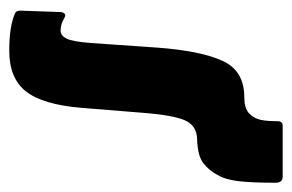

<svg xmlns="http://www.w3.org/2000/svg" viewBox="-128 -491 631 415"><g transform="rotate(90 187.5 -283.5)"><path d="M90 12Q63 12 43.5 9Q24 6 10 0Q3 -2 3 -12L6 -98Q6 -103 9 -107Q12 -111 19 -107Q32 -99 46 -99Q57 -99 63.5 -112Q70 -125 73 -165L83 -309Q90 -402 111.5 -449Q133 -496 190 -496Q213 -496 224 -505.5Q235 -515 239 -531Q241 -541 241.5 -551Q242 -561 242 -568Q242 -579 252 -579H362Q375 -579 375 -563Q375 -512 371.5 -483Q368 -454 358 -438Q348 -419 332 -407Q316 -395 280 -394Q251 -393 240 -367.5Q229 -342 224 -279L213 -143Q206 -60 177.5 -24Q149 12 90 12Z"/></g></svg>

Font: Sofia Sans Extra Condensed Black
Style: Regular
Weight: 900
Designer: Botio Nikoltchev, Ani Petrova
Foundry: lettersoup
Version: Version 4.101